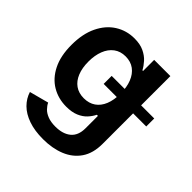

<svg xmlns="http://www.w3.org/2000/svg" viewBox="-198 -704 1076 1076"><g transform="rotate(45 339.5 -166.0)"><path d="M300.8 214.8Q233.9 214.8 184.6 197.5Q135.3 180.2 104.7 149.7Q74.2 119.1 62 79.6L176.3 49.3Q184.1 65.9 199 81.3Q213.9 96.7 238.8 106.4Q263.7 116.2 300.3 116.2Q358.4 116.2 392.3 88.4Q426.3 60.5 426.3 2.9V-95.2H417.5Q406.7 -72.8 387.7 -52.2Q368.7 -31.7 338.4 -18.8Q308.1 -5.9 264.2 -5.9Q200.7 -5.9 149.9 -36.1Q99.1 -66.4 69.6 -125.7Q40 -185.1 40 -271.5Q40 -359.4 69.8 -421.1Q99.6 -482.9 150.6 -515.1Q201.7 -547.4 264.6 -547.4Q309.6 -547.4 340.3 -532.7Q371.1 -518.1 390.9 -496.1Q410.6 -474.1 421.9 -452.1H427.2V-540H555.7V-2.4Q555.7 71.8 522.7 119.9Q489.7 168 432.1 191.4Q374.5 214.8 300.8 214.8ZM300.3 -108.9Q340.8 -108.9 369.4 -128.7Q397.9 -148.4 412.8 -185.1Q427.7 -221.7 427.7 -272.9Q427.7 -323.2 412.8 -361.1Q397.9 -398.9 369.6 -419.9Q341.3 -440.9 300.3 -440.9Q259.8 -440.9 231.2 -419.4Q202.6 -397.9 188 -360.1Q173.3 -322.3 173.3 -272.9Q173.3 -222.7 188.2 -185.8Q203.1 -148.9 231.4 -128.9Q259.8 -108.9 300.3 -108.9ZM322.3 -244.6V-308.1H659.7V-244.6Z"/></g></svg>

Font: V-Inter
Style: SemiBold-600
Weight: 600
Designer: Rasmus Andersson
Foundry: rsms
Version: Version 4.000;git-4146feb